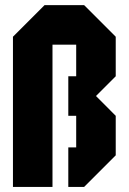

<svg xmlns="http://www.w3.org/2000/svg" viewBox="-20 -739 509 759"><path d="M187.5 0H31.2V-593.8L156.2 -718.8H312.5L437.5 -593.8V-437.5L359.4 -359.4L437.5 -281.2V-125L312.5 0H250V-156.2H281.2V-281.2H250V-437.5H281.2V-562.5H187.5Z"/></svg>

Font: Signwood
Style: Regular
Weight: 400
Designer: GGBotNet
Foundry: GGBotNet
Version: 0.95